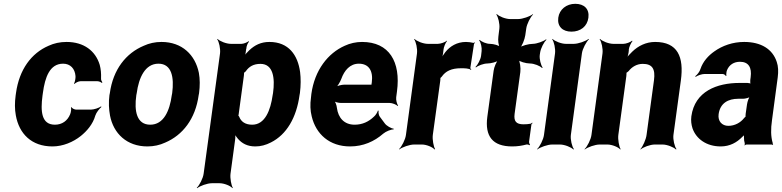

<svg xmlns="http://www.w3.org/2000/svg" viewBox="-20 -758 4103 1007"><path d="M203 -257 205 -271C216 -353 241 -424 311 -424C349 -424 373 -398 376 -359C377 -349 373 -326 368 -320L371 -318C376 -324 392 -332 402 -332H491C499 -332 510 -327 514 -323L517 -326C514 -330 509 -339 510 -347C511 -372 509 -396 503 -418C481 -491 420 -538 329 -538C294 -538 263 -531 235 -518C144 -479 81 -393 64 -271L62 -257C57 -220 57 -185 63 -153C80 -57 145 10 255 10C310 10 364 -13 404 -45C435 -70 467 -106 480 -152C485 -168 502 -189 512 -197L510 -200C499 -192 473 -183 456 -183H380C371 -183 357 -190 355 -196L352 -194C355 -188 352 -168 348 -159C334 -124 305 -104 268 -104C197 -104 192 -174 203 -257Z M556 -269 554 -259C549 -220 551 -185 557 -152C575 -58 645 10 753 10C787 10 818 3 846 -10C938 -49 1005 -134 1022 -259L1024 -269C1029 -308 1029 -343 1023 -376C1004 -470 935 -538 827 -538C793 -538 762 -531 734 -518C641 -479 573 -394 556 -269ZM883 -269 881 -259C870 -176 838 -104 768 -104C697 -104 683 -175 695 -259L697 -269C708 -351 741 -424 811 -424C881 -424 894 -352 883 -269Z M1271 -500 1272 -503C1272 -514 1279 -533 1286 -539L1284 -542C1277 -536 1258 -528 1246 -528H1191C1167 -528 1132 -542 1121 -554L1119 -552C1129 -539 1137 -502 1134 -478L1048 153C1045 177 1026 214 1012 227L1014 229C1029 217 1067 203 1091 203H1132C1156 203 1190 217 1199 229L1201 227C1193 214 1186 177 1189 153L1213 -24C1215 -37 1215 -54 1211 -62L1208 -60C1211 -52 1221 -38 1228 -30C1249 -6 1277 10 1319 10C1347 10 1374 3 1401 -11C1483 -52 1535 -141 1551 -259L1553 -270C1558 -310 1558 -347 1554 -380C1542 -469 1494 -538 1393 -538C1348 -538 1316 -521 1288 -495C1279 -486 1263 -470 1259 -461L1262 -460C1267 -469 1270 -487 1271 -500ZM1303 -104C1266 -104 1244 -120 1234 -147C1233 -149 1228 -155 1227 -154L1230 -151C1231 -152 1233 -165 1233 -168L1259 -360C1259 -363 1261 -377 1260 -378L1257 -375C1258 -374 1267 -382 1269 -384C1286 -409 1310 -423 1346 -423C1413 -423 1423 -349 1412 -270L1410 -259C1399 -180 1370 -104 1303 -104Z M1879 -538C1847 -538 1816 -531 1788 -518C1700 -479 1630 -390 1613 -265L1611 -246C1606 -211 1607 -178 1615 -147C1637 -55 1708 10 1816 10C1885 10 1943 -16 1990 -57C2004 -69 2032 -80 2044 -79L2045 -83C2032 -84 2007 -98 1998 -111L1972 -146C1966 -154 1964 -169 1966 -177L1962 -178C1960 -170 1950 -153 1941 -146C1914 -120 1881 -104 1840 -104C1785 -104 1754 -140 1747 -192C1746 -206 1738 -226 1731 -233L1729 -229C1736 -223 1755 -218 1769 -218H2024C2038 -218 2059 -209 2066 -202L2068 -204C2062 -212 2056 -234 2058 -248L2062 -278C2083 -434 2021 -538 1879 -538ZM1930 -326 1929 -320C1929 -317 1927 -311 1929 -310L1932 -312C1931 -314 1925 -314 1922 -314H1786C1772 -314 1748 -308 1739 -301L1741 -297C1750 -305 1764 -328 1770 -344C1786 -389 1816 -424 1862 -424C1914 -424 1938 -387 1930 -326Z M2450 -391 2452 -393C2450 -395 2446 -399 2447 -403L2466 -527C2466 -529 2470 -532 2471 -533L2469 -536C2468 -535 2465 -533 2463 -533C2452 -536 2436 -538 2424 -538C2376 -538 2340 -515 2316 -485C2307 -474 2297 -458 2293 -449L2295 -448C2300 -457 2304 -475 2305 -488L2306 -497C2307 -511 2317 -534 2324 -542V-545C2316 -537 2291 -528 2276 -528H2224C2200 -528 2165 -542 2154 -554L2152 -552C2162 -539 2170 -502 2167 -478L2109 -50C2106 -26 2087 11 2073 24L2074 26C2089 14 2128 0 2152 0H2193C2217 0 2250 14 2259 26L2262 24C2254 11 2247 -26 2250 -50L2289 -334C2289 -337 2291 -350 2289 -351L2287 -348C2288 -347 2296 -354 2297 -356C2317 -385 2348 -400 2397 -400C2414 -400 2442 -400 2450 -391Z M2666 10C2695 10 2718 6 2741 0C2746 -1 2754 1 2757 4L2760 1C2757 -2 2754 -11 2755 -16L2767 -104C2767 -107 2771 -110 2773 -112L2771 -115C2769 -113 2765 -109 2762 -109C2751 -107 2739 -106 2726 -106C2687 -106 2674 -122 2679 -161L2709 -380C2712 -401 2707 -438 2698 -449L2694 -446C2703 -435 2739 -425 2760 -425C2781 -425 2814 -412 2823 -401L2826 -404C2817 -415 2808 -449 2811 -470L2813 -483C2816 -504 2833 -538 2846 -549L2844 -552C2831 -541 2795 -528 2774 -528C2753 -528 2715 -518 2702 -507L2705 -504C2718 -515 2732 -552 2735 -573L2740 -608C2743 -632 2762 -669 2776 -682L2775 -684C2760 -672 2721 -658 2697 -658H2656C2632 -658 2597 -672 2586 -684L2583 -682C2593 -669 2602 -632 2599 -608L2594 -567C2591 -548 2594 -517 2603 -507L2607 -510C2598 -520 2568 -528 2550 -528C2531 -528 2505 -539 2496 -549L2493 -546C2502 -536 2508 -508 2506 -490L2503 -464C2500 -445 2485 -417 2474 -407L2476 -404C2487 -414 2517 -425 2536 -425C2554 -425 2587 -433 2598 -443L2595 -446C2584 -436 2571 -405 2569 -387L2536 -146C2522 -43 2564 10 2666 10Z M2974 -50 3032 -478C3035 -502 3055 -539 3069 -552L3067 -554C3052 -542 3013 -528 2989 -528H2948C2924 -528 2889 -542 2878 -554L2876 -552C2886 -539 2894 -502 2891 -478L2833 -50C2830 -26 2811 11 2797 24L2798 26C2813 14 2852 0 2876 0H2917C2941 0 2976 14 2987 26L2990 24C2980 11 2971 -26 2974 -50ZM2977 -592C3024 -592 3060 -619 3066 -665C3072 -711 3044 -738 2997 -738C2951 -738 2914 -709 2908 -665C2902 -619 2931 -592 2977 -592Z M3351 -423C3401 -423 3418 -397 3410 -337L3371 -50C3368 -26 3351 11 3339 24L3340 26C3353 14 3390 0 3414 0H3455C3479 0 3514 14 3525 26L3528 24C3518 11 3509 -26 3512 -50L3551 -336C3568 -460 3534 -538 3416 -538C3368 -538 3327 -517 3296 -487C3286 -477 3269 -460 3263 -450L3266 -448C3272 -459 3277 -478 3278 -493V-498C3279 -511 3290 -534 3297 -542L3295 -545C3288 -537 3263 -528 3249 -528H3197C3173 -528 3138 -542 3127 -554L3125 -552C3135 -539 3143 -502 3140 -478L3082 -50C3079 -26 3060 11 3046 24L3047 26C3062 14 3101 0 3125 0H3166C3190 0 3224 14 3233 26L3235 24C3227 11 3220 -26 3223 -50L3265 -359C3265 -362 3267 -378 3265 -379L3262 -375C3264 -374 3275 -383 3277 -385C3294 -407 3320 -423 3351 -423Z M4029 -128 4059 -352C4063 -383 4062 -410 4054 -433C4032 -501 3971 -538 3883 -538C3824 -538 3769 -519 3726 -488C3696 -467 3667 -436 3654 -397C3650 -382 3636 -365 3626 -358L3629 -355C3638 -362 3661 -370 3676 -370H3769C3777 -370 3785 -364 3787 -359L3790 -361C3788 -366 3790 -383 3793 -390C3805 -419 3830 -434 3861 -434C3906 -434 3924 -404 3917 -353L3915 -338C3914 -331 3915 -318 3918 -314L3920 -317C3917 -321 3906 -323 3900 -323H3859C3740 -323 3624 -279 3606 -148C3603 -125 3606 -104 3612 -85C3631 -30 3685 10 3760 10C3808 10 3845 -11 3873 -40C3878 -44 3884 -50 3886 -54L3883 -55C3881 -51 3882 -43 3882 -37C3882 -26 3883 -16 3886 -7C3887 -5 3886 1 3885 3L3886 5C3887 3 3892 0 3895 0H4027C4029 0 4032 2 4033 3L4035 1C4034 0 4032 -2 4032 -4C4032 -5 4034 -7 4034 -7L4032 -10C4023 -43 4022 -80 4029 -128ZM3749 -159C3757 -218 3800 -240 3852 -240H3877C3889 -240 3912 -246 3920 -253L3916 -256C3908 -249 3900 -225 3898 -211L3891 -162C3891 -159 3889 -145 3891 -143L3893 -146C3891 -148 3884 -141 3882 -138C3864 -115 3834 -98 3800 -98C3767 -98 3744 -122 3749 -159Z"/></svg>

Font: Asimov
Style: EdgeNarIt
Weight: 500
Designer: Google
Version: Version 2.000980: 2014